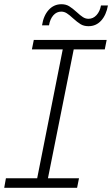

<svg xmlns="http://www.w3.org/2000/svg" viewBox="-27 -889 531 909"><path d="M322 -655 200 -45H347L338 0H-7L1 -45H149L270 -655H124L133 -700H478L469 -655ZM318 -803Q302 -818 289.5 -826Q277 -834 263 -834Q241 -834 225.5 -816.5Q210 -799 205 -769H172Q179 -815 203.5 -842Q228 -869 264 -869Q285 -869 300.5 -859.5Q316 -850 337 -831Q353 -816 365.5 -808Q378 -800 392 -800Q414 -800 430 -817.5Q446 -835 451 -863H484Q476 -818 452 -791.5Q428 -765 392 -765Q370 -765 354.5 -774.5Q339 -784 318 -803Z"/></svg>

Font: Montserrat Alternates Light
Style: Italic
Weight: 300
Italic angle: -11.3°
Designer: Julieta Ulanovsky
Foundry: Julieta Ulanovsky
Version: Version 7.200